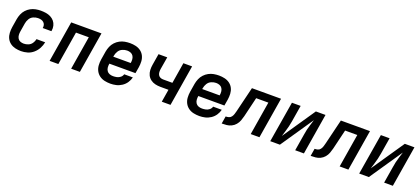

<svg xmlns="http://www.w3.org/2000/svg" viewBox="37 -1434 5109 2337"><g transform="rotate(20 2592.0 -265.0)"><path d="M243 8Q284 8 325.5 -4Q367 -16 401 -45.5Q435 -75 455.5 -113.5Q476 -152 484 -194H372Q366 -164 348 -138Q330 -112 301 -100.5Q272 -89 243 -89Q219 -89 198 -97.5Q177 -106 165.5 -125.5Q154 -145 152.5 -168.5Q151 -192 155 -215L173 -325Q178 -356 195 -385Q212 -414 242.5 -427.5Q273 -441 303 -441Q324 -441 342.5 -436.5Q361 -432 375.5 -419.5Q390 -407 395.5 -388.5Q401 -370 397 -350V-347H509Q510 -350 510 -353Q516 -387 508 -419Q500 -451 480 -475Q460 -499 431.5 -513.5Q403 -528 370 -533Q337 -538 303 -538Q271 -538 237.5 -531.5Q204 -525 173 -508Q142 -491 118 -464.5Q94 -438 81 -406Q68 -374 62 -341L44 -231Q38 -193 40 -155Q42 -117 58 -84.5Q74 -52 103 -30.5Q132 -9 168.5 -0.5Q205 8 243 8Z M612 0H725L796 -433H962L891 0H1004L1091 -530H699Z M1401 8Q1437 8 1474.5 -0.5Q1512 -9 1546 -31.5Q1580 -54 1602 -87Q1624 -120 1633 -157H1521Q1515 -133 1494 -116Q1473 -99 1448.5 -94Q1424 -89 1401 -89Q1376 -89 1354.5 -97Q1333 -105 1320 -124Q1307 -143 1305 -167Q1303 -191 1307 -215V-217H1645L1659 -299Q1665 -337 1663 -375Q1661 -413 1645 -445.5Q1629 -478 1600 -499.5Q1571 -521 1534.5 -529.5Q1498 -538 1460 -538Q1427 -538 1393 -532Q1359 -526 1327.5 -509Q1296 -492 1271.5 -465.5Q1247 -439 1233.5 -406.5Q1220 -374 1214 -341L1196 -231Q1190 -192 1192.5 -154Q1195 -116 1212 -83.5Q1229 -51 1258.5 -29.5Q1288 -8 1325 0Q1362 8 1401 8ZM1548 -313H1323L1325 -325Q1330 -356 1347.5 -385Q1365 -414 1396 -427.5Q1427 -441 1458 -441Q1482 -441 1503.5 -432.5Q1525 -424 1537 -405Q1549 -386 1551 -362.5Q1553 -339 1549 -315Z M2065 0H2178L2265 -530H2152L2108 -260H1987Q1967 -260 1949.5 -268.5Q1932 -277 1923.5 -293.5Q1915 -310 1914 -329.5Q1913 -349 1916 -369L1943 -530H1830L1806 -385Q1800 -350 1801.5 -315Q1803 -280 1817.5 -250Q1832 -220 1858.5 -200Q1885 -180 1918.5 -172Q1952 -164 1987 -164H2092Z M2553 8Q2589 8 2626.5 -0.5Q2664 -9 2698 -31.5Q2732 -54 2754 -87Q2776 -120 2785 -157H2673Q2667 -133 2646 -116Q2625 -99 2600.5 -94Q2576 -89 2553 -89Q2528 -89 2506.5 -97Q2485 -105 2472 -124Q2459 -143 2457 -167Q2455 -191 2459 -215V-217H2797L2811 -299Q2817 -337 2815 -375Q2813 -413 2797 -445.5Q2781 -478 2752 -499.5Q2723 -521 2686.5 -529.5Q2650 -538 2612 -538Q2579 -538 2545 -532Q2511 -526 2479.5 -509Q2448 -492 2423.5 -465.5Q2399 -439 2385.5 -406.5Q2372 -374 2366 -341L2348 -231Q2342 -192 2344.5 -154Q2347 -116 2364 -83.5Q2381 -51 2410.5 -29.5Q2440 -8 2477 0Q2514 8 2553 8ZM2700 -313H2475L2477 -325Q2482 -356 2499.5 -385Q2517 -414 2548 -427.5Q2579 -441 2610 -441Q2634 -441 2655.5 -432.5Q2677 -424 2689 -405Q2701 -386 2703 -362.5Q2705 -339 2701 -315Z M2841 0Q2872 0 2903.5 -3Q2935 -6 2965 -20.5Q2995 -35 3017 -61Q3039 -87 3050 -117Q3061 -147 3069 -178L3130 -433H3288L3217 0H3330L3417 -530H3040L2960 -201Q2955 -182 2949 -162.5Q2943 -143 2930 -125.5Q2917 -108 2897 -102.5Q2877 -97 2857 -97Z M3470 0H3595L3882 -422Q3872 -387 3860.5 -352.5Q3849 -318 3841 -283Q3833 -248 3828 -212L3793 0H3906L3993 -530H3868L3581 -108Q3591 -143 3602.5 -178Q3614 -213 3622 -248Q3630 -283 3636 -318L3671 -530H3558Z M3993 0Q4024 0 4055.5 -3Q4087 -6 4117 -20.5Q4147 -35 4169 -61Q4191 -87 4202 -117Q4213 -147 4221 -178L4282 -433H4440L4369 0H4482L4569 -530H4192L4112 -201Q4107 -182 4101 -162.5Q4095 -143 4082 -125.5Q4069 -108 4049 -102.5Q4029 -97 4009 -97Z M4622 0H4747L5034 -422Q5024 -387 5012.5 -352.5Q5001 -318 4993 -283Q4985 -248 4980 -212L4945 0H5058L5145 -530H5020L4733 -108Q4743 -143 4754.5 -178Q4766 -213 4774 -248Q4782 -283 4788 -318L4823 -530H4710Z"/></g></svg>

Font: Iosevka Sparkle SmBdObl
Style: Regular
Weight: 600
Italic angle: -9°
Designer: Belleve Invis
Foundry: Belleve Invis
Version: Version 4.5.0; ttfautohint (v1.8.3)